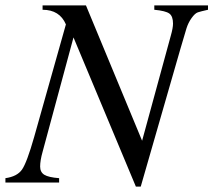

<svg xmlns="http://www.w3.org/2000/svg" viewBox="-40 -673 787 708"><path d="M727 -653V-637Q700 -631 689.5 -627.5Q679 -624 666.5 -606.5Q654 -589 647.5 -568Q641 -547 625 -492L479 15H461L231 -535L117 -113Q108 -81 108 -59Q108 -38 123.5 -28.5Q139 -19 178 -16V0H-20V-16Q23 -22 41 -47.5Q59 -73 86 -168L203 -583Q180 -637 117 -637V-653H277L484 -154L590 -542Q598 -570 598 -586Q598 -613 584.5 -623Q571 -633 529 -637V-653Z"/></svg>

Font: STIX MathJax Main
Style: Italic
Weight: 400
Italic angle: -16.33°
Designer: MicroPress Inc., with final additions and corrections provided by Coen Hoffman, Elsevier (retired)
Version: Version 1.1.1